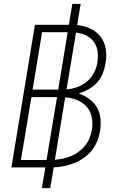

<svg xmlns="http://www.w3.org/2000/svg" viewBox="-20 -863 640 990"><path d="M196 107 214 0H39L160 -735H335L353 -843H396L378 -734Q415 -730 447 -715Q479 -700 499.5 -672.5Q520 -645 525.5 -609Q531 -573 524 -536Q520 -510 510 -484.5Q500 -459 481 -438Q462 -417 437 -403Q412 -389 387 -381Q415 -371 440 -353Q465 -335 480 -309Q495 -283 498 -251Q501 -219 496 -187Q491 -160 481 -134.5Q471 -109 453 -87Q435 -65 411.5 -48.5Q388 -32 362.5 -22Q337 -12 310 -6.5Q283 -1 257 0L239 107ZM280 -401 329 -697H197L148 -401ZM323 -402Q351 -404 378.5 -414Q406 -424 428.5 -443Q451 -462 464.5 -488Q478 -514 482 -541Q487 -570 483 -598Q479 -626 464 -647Q449 -668 424.5 -680Q400 -692 372 -695ZM220 -38 274 -362H142L88 -38ZM263 -39Q285 -41 306 -45.5Q327 -50 348 -59Q369 -68 387 -81.5Q405 -95 419.5 -113Q434 -131 442 -151.5Q450 -172 454 -193Q459 -226 453.5 -257.5Q448 -289 427.5 -312Q407 -335 378 -347Q349 -359 316 -361Z"/></svg>

Font: Iosevka Aile XLt Obl
Style: Regular
Weight: 200
Italic angle: -9°
Designer: Belleve Invis
Foundry: Belleve Invis
Version: Version 31.1.0; ttfautohint (v1.8.4)